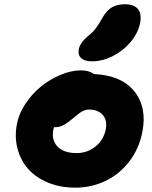

<svg xmlns="http://www.w3.org/2000/svg" viewBox="-20 -885 704 892"><path d="M407.2 -600.1Q372.1 -600.1 356.4 -615.5Q340.8 -630.9 346.2 -657.2Q352.5 -687 388.2 -716.8Q411.1 -734.9 425.5 -753.9Q439.9 -772.9 457 -804.2Q476.6 -837.9 501 -851.6Q525.4 -865.2 560.1 -865.2Q602.5 -865.2 620.8 -843Q639.2 -820.8 630.9 -777.8Q621.1 -730.5 586.2 -689.2Q551.3 -647.9 503.2 -624Q455.1 -600.1 407.2 -600.1ZM330.1 -13.2Q259.3 -13.2 202.1 -37.1Q145 -61 109.9 -101.3Q74.7 -141.6 60.8 -196.3Q46.9 -251 59.1 -311Q68.4 -358.9 99.4 -404.8Q130.4 -450.7 171.6 -483.9Q212.9 -517.1 262.2 -537.6Q311.5 -558.1 356 -558.1Q393.6 -558.1 416 -541Q544.9 -535.2 604.5 -460.2Q664.1 -385.3 641.1 -271Q626 -193.4 580.3 -134.3Q534.7 -75.2 469.5 -44.2Q404.3 -13.2 330.1 -13.2ZM228 -284.2Q218.3 -234.4 247.3 -204.1Q276.4 -173.8 335.9 -173.8Q385.7 -173.8 423.6 -204.3Q461.4 -234.9 471.2 -283.2Q479.5 -325.2 457.8 -350.6Q436 -376 393.1 -376Q388.7 -376 384.5 -375.5Q380.4 -375 376 -373.3Q371.6 -371.6 368.4 -370.6Q365.2 -369.6 360.1 -366.5Q355 -363.3 352.3 -361.6Q349.6 -359.9 343.8 -355.2Q337.9 -350.6 335.2 -348.6Q332.5 -346.7 325.2 -340.6Q317.9 -334.5 314.9 -332Q289.1 -310.1 271.7 -302Q254.4 -293.9 231 -293.9Q230.5 -292.5 229.5 -289.1Q228.5 -285.6 228 -284.2Z"/></svg>

Font: Shantell Sans Bouncy
Style: Italic
Weight: 800
Italic angle: -11.31°
Designer: Stephen Nixon, Anya Danilova, Shantell Martin
Foundry: Arrow Type
Version: Version 1.006;[9816181b4]